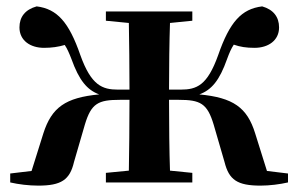

<svg xmlns="http://www.w3.org/2000/svg" viewBox="-20 -572 935 602"><path d="M312 -507 384 -500C385 -444 386 -359 386 -291H350C301 -291 266 -304 232 -399C196 -503 159 -544 95 -552C59 -542 41 -519 41 -486C41 -445 75 -422 118 -422C142 -422 163 -425 183 -431C191 -419 197 -405 204 -387C228 -320 253 -290 291 -276C185 -266 142 -235 116 -154L79 -36L12 -28V0C38 6 70 10 100 10C172 10 199 -8 212 -64L246 -181C266 -248 288 -259 356 -259H386C386 -180 385 -93 384 -37L312 -30V0H583V-30L513 -37C511 -93 510 -180 510 -259H540C608 -259 630 -248 650 -181L684 -64C698 -8 724 10 797 10C825 10 857 6 883 0V-28L817 -36L780 -154C755 -235 711 -266 605 -276C643 -290 668 -319 692 -387C699 -406 705 -420 713 -432C733 -425 752 -422 778 -422C821 -422 855 -445 855 -486C855 -519 837 -542 802 -552C737 -544 700 -503 664 -399C630 -304 597 -291 546 -291H510C510 -359 511 -444 513 -500L583 -507V-536H312Z"/></svg>

Font: Source Han Serif CN
Style: Bold
Weight: 700
Designer: Ryoko NISHIZUKA 西塚涼子 (kana & ideographs); Frank Grießhammer (Latin, Greek & Cyrillic); Wenlong ZHANG 张文龙 (bopomofo); San
Foundry: Adobe
Version: Version 2.003;hotconv 1.1.1;makeotfexe 2.6.0